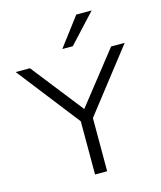

<svg xmlns="http://www.w3.org/2000/svg" viewBox="-135 -1036 949 1133"><g transform="rotate(-15 340.0 -470.0)"><path d="M303 0V-363L317 -307L7 -705H94L342 -389H341L590 -705H673L363 -307L377 -363V0ZM308 -765 440 -940H534L372 -765Z"/></g></svg>

Font: Nunito Sans 7pt SemiExpanded Light
Style: Regular
Weight: 300
Width: 6
Designer: Vernon Adams
Foundry: Vernon Adams
Version: Version 3.101;gftools[0.9.27]